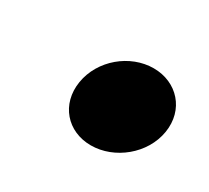

<svg xmlns="http://www.w3.org/2000/svg" viewBox="-50 -449 323 297"><g transform="rotate(30 111.0 -300.0)"><path d="M131 -224C173 -224 214 -257 221 -300C228 -343 198 -376 156 -376C114 -376 74 -343 67 -300C60 -257 89 -224 131 -224Z"/></g></svg>

Font: Charger Pro
Style: BlkObl
Weight: 900
Designer: Jasper
Foundry: Cannot Into Space Fonts
Version: Version 1.09